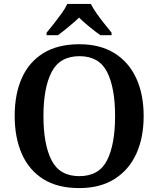

<svg xmlns="http://www.w3.org/2000/svg" viewBox="-20 -951 810 981"><path d="M385 10Q274 10 201 -36Q128 -82 91.5 -165Q55 -248 55 -359Q55 -470 91.5 -552Q128 -634 201.5 -679.5Q275 -725 386 -725Q491 -725 564.5 -679.5Q638 -634 676 -551.5Q714 -469 714 -358Q714 -247 676 -164.5Q638 -82 564.5 -36Q491 10 385 10ZM385 -51Q486 -51 527 -132Q568 -213 568 -358Q568 -503 527 -583.5Q486 -664 386 -664Q286 -664 244 -583.5Q202 -503 202 -358Q202 -213 243.5 -132Q285 -51 385 -51ZM218 -784Q234 -803 254.5 -829Q275 -855 294.5 -882Q314 -909 324 -931H444Q455 -909 474 -882Q493 -855 514 -829Q535 -803 550 -784V-771H493Q469 -788 437.5 -813.5Q406 -839 384 -861Q361 -839 330 -813.5Q299 -788 276 -771H218Z"/></svg>

Font: Noto Serif Thai SemiBold
Style: Regular
Weight: 600
Designer: Monotype Design Team
Foundry: Monotype Imaging Inc.
Version: Version 2.001; ttfautohint (v1.8.4.7-5d5b)